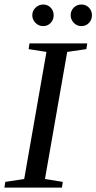

<svg xmlns="http://www.w3.org/2000/svg" viewBox="-24 -852 437 872"><path d="M180.2 -39.1 261.2 -25.9 257.3 0H-3.9L0 -25.9L85.9 -39.1L187 -616.2L106 -628.9L109.9 -654.8H372.1L368.2 -628.9L281.2 -616.2ZM393.6 -782.7Q393.6 -762.2 379.9 -747.8Q366.2 -733.4 345.7 -733.4Q325.2 -733.4 311 -748.5Q296.9 -763.7 296.9 -782.7Q296.9 -803.2 311 -817.4Q325.2 -831.5 345.7 -831.5Q366.2 -831.5 379.9 -817.4Q393.6 -803.2 393.6 -782.7ZM219.7 -782.7Q219.7 -762.2 206.1 -747.8Q192.4 -733.4 171.9 -733.4Q151.9 -733.4 137.2 -748Q122.6 -762.7 122.6 -782.7Q122.6 -803.2 137.7 -817.4Q152.8 -831.5 171.9 -831.5Q192.4 -831.5 206.1 -817.4Q219.7 -803.2 219.7 -782.7Z"/></svg>

Font: Tinos
Style: Italic
Weight: 400
Italic angle: -16.333°
Designer: Steve Matteson
Foundry: Monotype Imaging Inc.
Version: Version 1.32